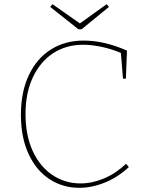

<svg xmlns="http://www.w3.org/2000/svg" viewBox="-20 -892 699 918"><path d="M596 -93Q543 -44 481 -19Q419 6 359 6Q280 6 216.5 -35.5Q153 -77 116.5 -156Q80 -235 80 -343Q80 -453 118 -533Q156 -613 223.5 -655.5Q291 -698 380 -698Q479 -698 587 -650L582 -516H568L558 -639Q513 -658 465.5 -668Q418 -678 377 -678Q296 -678 234 -637.5Q172 -597 137 -522Q102 -447 102 -347Q102 -245 136.5 -170Q171 -95 231 -55Q291 -15 365 -15Q420 -15 476.5 -38.5Q533 -62 583 -109ZM362 -780 490 -872 501 -859 370 -752H355L220 -859L231 -872Z"/></svg>

Font: Bitter Pro Thin
Style: Regular
Weight: 250
Designer: Sol Matas, and Bitter project Authors
Foundry: Sol Matas
Version: Version 1.010